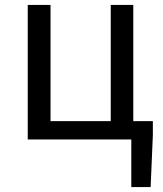

<svg xmlns="http://www.w3.org/2000/svg" viewBox="-20 -563 659 775"><path d="M510 192H588L597 -17V-74H518V-543H427V-74H184V-543H92V0H510Z"/></svg>

Font: Noto Sans Mono CJK SC
Style: Regular
Weight: 400
Designer: Ryoko NISHIZUKA 西塚涼子 (kana, bopomofo & ideographs); Paul D. Hunt (Latin, Greek & Cyrillic); Sandoll Communications 산돌커뮤니
Foundry: Adobe
Version: Version 2.004;hotconv 1.0.118;makeotfexe 2.5.65603